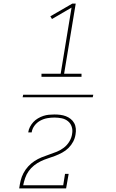

<svg xmlns="http://www.w3.org/2000/svg" viewBox="-20 -870 640 1060"><path d="M209 -446V-463H315L375 -828L267 -765L258 -780L379 -850H398L334 -463H430V-446ZM345 170H86Q89 148 94 127Q99 106 109.5 86Q120 66 135.5 49Q151 32 170 19.5Q189 7 210 -1.5Q231 -10 252 -17Q273 -24 294 -32.5Q315 -41 333 -55Q351 -69 363 -89Q375 -109 378 -130Q378 -130 378 -130Q378 -130 378 -131Q378 -131 378 -131Q378 -131 378 -131Q382 -151 376 -170Q370 -189 355 -201Q340 -213 320.5 -217Q301 -221 280 -221Q261 -221 241 -217.5Q221 -214 202.5 -204Q184 -194 171 -177Q158 -160 155 -140Q155 -139 155 -139Q155 -139 155 -139H136Q136 -139 136 -139.5Q136 -140 136 -140Q138 -155 145.5 -169.5Q153 -184 164 -196Q175 -208 189.5 -216.5Q204 -225 219 -230Q234 -235 249.5 -236.5Q265 -238 280 -238Q297 -238 313 -236Q329 -234 343.5 -228.5Q358 -223 370 -213.5Q382 -204 389.5 -190.5Q397 -177 398.5 -160.5Q400 -144 397 -128Q394 -107 384 -88Q374 -69 358.5 -53.5Q343 -38 323.5 -27.5Q304 -17 284.5 -9.5Q265 -2 244.5 4.5Q224 11 204.5 20.5Q185 30 168 43.5Q151 57 138.5 74.5Q126 92 119 112.5Q112 133 108 153H329L339 90H359ZM105 -333 108 -347H495L492 -333Z"/></svg>

Font: Iosevka Slab Thin Extended
Style: Italic
Weight: 100
Width: 7
Italic angle: -9°
Monospace: yes
Designer: Belleve Invis
Foundry: Belleve Invis
Version: Version 11.1.0; ttfautohint (v1.8.3)